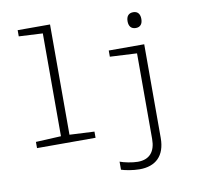

<svg xmlns="http://www.w3.org/2000/svg" viewBox="-102 -868 1265 1221"><g transform="rotate(-10 530.0 -257.0)"><path d="M82 0H460V-40L300 -48V-760H91V-720L245 -712V-48L82 -40ZM834 -643C864 -643 878 -663 878 -694C878 -726 863 -745 834 -745C804 -745 789 -726 789 -694C789 -662 804 -643 834 -643ZM702 246C805 246 868 189 868 73V-532H639V-492L813 -483V70C813 151 775 197 699 197C663 197 610 186 584 176V228C608 236 658 246 702 246Z"/></g></svg>

Font: Noto Sans Mono Condensed Light
Style: Regular
Weight: 300
Width: 3
Designer: Monotype Design Team
Foundry: Monotype Imaging Inc.
Version: Version 2.014